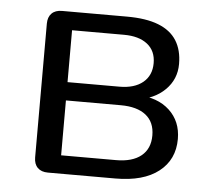

<svg xmlns="http://www.w3.org/2000/svg" viewBox="-42 -531 631 575"><g transform="rotate(5 273.5 -243.0)"><path d="M122 0Q102 0 91 -11Q80 -22 80 -42V-444Q80 -464 91 -475Q102 -486 122 -486H317Q375 -486 412 -471.5Q449 -457 467 -428.5Q485 -400 485 -358Q485 -312 452.5 -280Q420 -248 368 -242V-255Q430 -253 465.5 -220Q501 -187 501 -134Q501 -72 455 -36Q409 0 325 0ZM157 -55H322Q371 -55 397.5 -76.5Q424 -98 424 -138Q424 -178 397.5 -199Q371 -220 322 -220H157ZM157 -275H313Q358 -275 383.5 -296Q409 -317 409 -354Q409 -391 383.5 -411Q358 -431 313 -431H157Z"/></g></svg>

Font: Nunito
Style: Regular
Weight: 400
Designer: Vernon Adams
Foundry: Vernon Adams
Version: Version 3.602